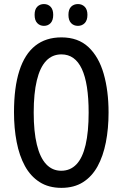

<svg xmlns="http://www.w3.org/2000/svg" viewBox="-20 -907 597 937"><path d="M509.8 -357.9Q509.8 -279.3 496.6 -212.2Q483.4 -145 456.1 -95.2Q428.7 -45.4 385 -17.8Q341.3 9.8 279.8 9.8Q217.3 9.8 173.1 -18.6Q128.9 -46.9 101.6 -96.9Q74.2 -147 61.3 -214.1Q48.3 -281.2 48.3 -358.9Q48.3 -480.5 74.5 -561.8Q100.6 -643.1 152.1 -683.8Q203.6 -724.6 279.8 -724.6Q361.3 -724.6 411.9 -677Q462.4 -629.4 486.1 -546.6Q509.8 -463.9 509.8 -357.9ZM144.5 -357.9Q144.5 -264.6 159.9 -201.2Q175.3 -137.7 205.3 -105.7Q235.4 -73.7 278.8 -73.7Q323.2 -73.7 353 -105Q382.8 -136.2 397.7 -199.7Q412.6 -263.2 412.6 -357.9Q412.6 -499.5 379.4 -570.6Q346.2 -641.6 279.8 -641.6Q234.9 -641.6 204.8 -609.6Q174.8 -577.6 159.7 -514.4Q144.5 -451.2 144.5 -357.9ZM148.9 -834.5Q148.9 -861.3 161.9 -874.3Q174.8 -887.2 194.3 -887.2Q214.4 -887.2 227.1 -873.8Q239.7 -860.4 239.7 -834.5Q239.7 -808.1 227.1 -794.4Q214.4 -780.8 194.3 -780.8Q174.8 -780.8 161.9 -794.2Q148.9 -807.6 148.9 -834.5ZM314 -834.5Q314 -861.3 327.1 -874.3Q340.3 -887.2 360.4 -887.2Q380.4 -887.2 393.6 -873.8Q406.7 -860.4 406.7 -834.5Q406.7 -808.1 393.6 -794.4Q380.4 -780.8 360.4 -780.8Q339.8 -780.8 326.9 -794.4Q314 -808.1 314 -834.5Z"/></svg>

Font: Open Sans Condensed Medium
Style: Regular
Weight: 500
Width: 3
Designer: Monotype Design Team
Foundry: Monotype Imaging Inc.
Version: Version 3.000